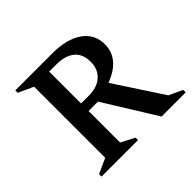

<svg xmlns="http://www.w3.org/2000/svg" viewBox="-137 -721 882 882"><g transform="rotate(-45 303.5 -280.0)"><path d="M60 0V-16L133 -49V-511L60 -544V-560H302Q394 -560 447.5 -522.5Q501 -485 501 -419Q501 -371 471.5 -336.5Q442 -302 387 -282L541 -47L607 -16V0H450L292 -255H231V-50L297 -16V0ZM278 -511H231V-304H282Q336 -304 367 -332Q398 -360 398 -408Q398 -459 366.5 -485Q335 -511 278 -511Z"/></g></svg>

Font: Spectral SC Medium
Style: Regular
Weight: 500
Designer: Jean-Baptiste Levee
Foundry: Production Type
Version: Version 2.001